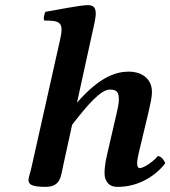

<svg xmlns="http://www.w3.org/2000/svg" viewBox="-20 -718 664 748"><path d="M226 -72 261 -232C323 -312 373 -369 408 -369C429 -369 443 -364 443 -333C443 -319 442 -309 434 -275L397 -115C389 -83 384 -41 390 -23C398 -3 409 10 439 10C509 10 578 -23 624 -82C621 -91 609 -110 595 -110C569 -80 535 -63 525 -63C508 -63 515 -98 521 -124L559 -283C567 -318 572 -341 572 -359C572 -419 522 -439 483 -439C432 -439 368 -419 280 -318L338 -583C345 -616 353 -645 353 -665C353 -686 346 -698 323 -698C292 -698 200 -679 157 -672C151 -660 149 -647 152 -638C214 -638 230 -632 214 -563L104 -72C99 -48 91 -27 91 -17C91 -1 101 10 157 10C218 10 217 -33 226 -72Z"/></svg>

Font: Libertinus Serif
Style: Bold Italic
Weight: 700
Italic angle: -12°
Designer: Philipp H. Poll, Khaled Hosny
Foundry: Caleb Maclennan
Version: Version 7.050;RELEASE